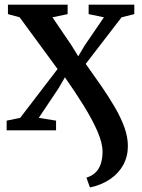

<svg xmlns="http://www.w3.org/2000/svg" viewBox="-20 -558 608 822"><path d="M365 244.5 350 202.5Q375 195 390.2 179.2Q405.5 163.5 412.2 141.2Q419 119 419 91.5Q419 54 397 3.8Q375 -46.5 338.8 -105Q302.5 -163.5 258 -227L230 -179L146 -53.5L220 -41.5V0H8.5V-41.5L66.5 -53.5L226.5 -262.5L64 -484L14 -497.5V-538H269.5V-497.5L204.5 -484L286 -364L315 -317L342 -362.5L425 -484L359.5 -497.5V-538H555V-497.5L500.5 -484L347 -284.5Q382.5 -235 414.8 -188.2Q447 -141.5 472.5 -97.5Q498 -53.5 512.8 -12.2Q527.5 29 527.5 67.5Q527.5 111.5 507.8 147.8Q488 184 451.5 209Q415 234 365 244.5Z"/></svg>

Font: Merriweather 60pt SemiBold
Style: Regular
Weight: 600
Version: Version 2.100